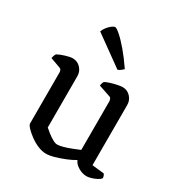

<svg xmlns="http://www.w3.org/2000/svg" viewBox="-177 -878 947 1007"><g transform="rotate(30 296.5 -374.5)"><path d="M246 4Q222 4 196 -7Q170 -18 147 -35Q124 -52 109.5 -67.5Q95 -83 95 -92V-400Q95 -408 92 -414.5Q89 -421 79 -424L21 -445Q23 -457 26 -464Q29 -471 32 -474Q48 -483 75.5 -491.5Q103 -500 119 -500Q147 -500 166.5 -479.5Q186 -459 186 -430V-120Q197 -110 212.5 -98Q228 -86 244.5 -76.5Q261 -67 273 -67Q286 -67 308 -73Q330 -79 354 -88.5Q378 -98 397 -106V-400Q397 -408 393.5 -415Q390 -422 381 -424L313 -447Q314 -458 317 -465Q320 -472 322 -474Q333 -480 352 -486Q371 -492 391 -496Q411 -500 421 -500Q449 -500 468.5 -479.5Q488 -459 488 -430V-66L561 -58Q563 -55 566 -48.5Q569 -42 569 -34Q563 -25 548.5 -17.5Q534 -10 517.5 -5Q501 0 490 0Q464 0 439.5 -14.5Q415 -29 406 -50Q385 -37 355.5 -25Q326 -13 296.5 -4.5Q267 4 246 4ZM351 -565 172 -694Q177 -708 187.5 -721.5Q198 -735 210 -744Q222 -753 229 -753Q238 -753 261.5 -732.5Q285 -712 317 -674.5Q349 -637 383 -587Q379 -583 370 -575.5Q361 -568 351 -565Z"/></g></svg>

Font: Texturina Medium 12pt
Style: Regular
Weight: 400
Version: Version 1.002